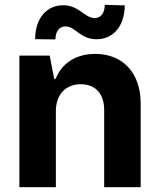

<svg xmlns="http://www.w3.org/2000/svg" viewBox="-20 -776 662 796"><path d="M211.6 -315.3C211.6 -385.7 253.9 -426.8 315 -426.8C375.7 -426.8 411.9 -387.1 411.9 -320.3V0H563.2V-347.3C563.2 -474.4 488.6 -552.6 375 -552.6C294 -552.6 235.4 -512.8 210.9 -449.2H204.5L186.1 -545.5H60.4V0H211.6ZM125.7 -613.6 209.9 -612.6C209.9 -645.6 226.2 -666.5 250.7 -666.5C294 -666.5 311.1 -612.9 381.7 -613.3C446 -613.6 496.4 -663.7 497.2 -753.6L414.4 -756C414.1 -723.4 399.5 -701.3 372.2 -701C331.7 -701 306.8 -754.6 241.1 -754.3C176.5 -753.9 125.7 -703.8 125.7 -613.6Z"/></svg>

Font: GiG Sans
Style: Bold
Weight: 700
Designer: Andreas Faust
Version: Version 1.100;FEAKit 1.0